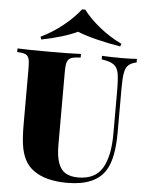

<svg xmlns="http://www.w3.org/2000/svg" viewBox="-63 -1006 818 1070"><g transform="rotate(5 346.5 -471.0)"><path d="M13.2 0ZM586.9 -784.2 582 -769Q513.7 -779.8 447 -796.6Q380.4 -813.5 340.8 -830.1Q307.6 -813.5 252 -796.6Q196.3 -779.8 140.1 -769L134.8 -784.2Q198.2 -814.5 256.1 -860.6Q314 -906.7 352.1 -956.1H370.1Q405.8 -908.2 463.9 -861.6Q522 -814.9 586.9 -784.2ZM609.4 -532.2V-291Q609.4 -146 568.4 -79.1Q512.7 14.2 353.5 14.2Q232.9 14.2 165.5 -34.2Q132.3 -58.1 114.5 -93.3Q96.7 -128.4 90.1 -174.8Q83.5 -221.2 83.5 -288.1V-602.1Q83.5 -640.1 78.4 -657Q73.2 -673.8 59.1 -680.2Q44.9 -686.5 12.7 -688V-708Q68.8 -705.1 188.5 -705.1Q306.2 -705.1 367.7 -708V-688Q331.5 -686.5 315.2 -680.2Q298.8 -673.8 292.7 -656.7Q286.6 -639.6 286.6 -602.1V-193.8Q286.6 -128.9 300.3 -91.1Q314 -53.2 341.3 -37.1Q368.7 -21 411.6 -21Q506.8 -21 546.6 -88.1Q586.4 -155.3 586.4 -279.8V-512.2Q586.4 -585.9 580.6 -618.2Q574.7 -650.4 554.2 -665.8Q533.7 -681.2 485.4 -688V-708Q526.4 -705.1 597.7 -705.1Q650.4 -705.1 680.7 -708V-688Q649.4 -681.2 634.5 -666.5Q619.6 -651.9 614.5 -621.8Q609.4 -591.8 609.4 -532.2Z"/></g></svg>

Font: TypoPRO Playfair Display
Style: Regular
Weight: 900
Designer: Claus Eggers Sørensen
Foundry: Claus Eggers Sørensen
Version: Version 1.004;PS 001.004;hotconv 1.0.70;makeotf.lib2.5.58329